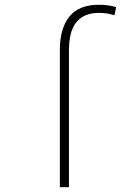

<svg xmlns="http://www.w3.org/2000/svg" viewBox="-20 -785 570 805"><path d="M231 -576Q231 -666 271 -715.5Q311 -765 394 -765Q414 -765 432.5 -762.5Q451 -760 467 -755L460 -721Q430 -731 395 -731Q333 -731 301 -693Q269 -655 269 -571V0H231Z"/></svg>

Font: Noto Sans Mono Condensed ExtraLight
Style: Regular
Weight: 200
Width: 3
Designer: Monotype Design Team
Foundry: Monotype Imaging Inc.
Version: Version 2.014; ttfautohint (v1.8.4.7-5d5b)